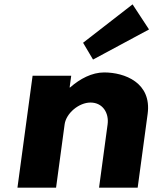

<svg xmlns="http://www.w3.org/2000/svg" viewBox="-20 -860 703 880"><path d="M360.8 -664 406.4 -587 663 -725 587.6 -840ZM237 0H60L129.4 -513H306.4L299.1 -459H301.1C346.5 -499 401.4 -528 457.4 -528C551.4 -528 676 -481 656.7 -338L611 0H434L473.2 -290C480.1 -341 451.7 -390 394.7 -390C341.7 -390 283.1 -341 276.2 -290Z"/></svg>

Font: Hussar Techniczny
Style: Bold 
Weight: 700
Foundry: Cannot Into Space Fonts
Version: Version 0.77